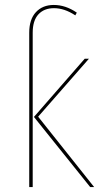

<svg xmlns="http://www.w3.org/2000/svg" viewBox="-20 -755 416 775"><path d="M112 -623V0H98V-623Q98 -677 125 -706Q152 -735 197 -735Q245 -735 290 -704L284 -693Q240 -722 198 -722Q158 -722 135 -697Q112 -672 112 -623ZM360 0H344L117 -283L322 -518H339L134 -284Z"/></svg>

Font: Fira Sans Compressed Hair
Style: Regular
Weight: 100
Width: 1
Designer: bBox Type GmbH & Carrois Corporate GbR & Edenspiekermann AG
Foundry: bBox Type GmbH & Carrois Corporate GbR & Edenspiekermann AG
Version: Version 4.301